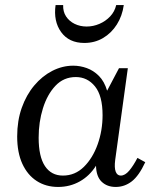

<svg xmlns="http://www.w3.org/2000/svg" viewBox="-20 -730 615 760"><path d="M48 -190Q48 -252 66 -303Q84 -354 115.5 -391.5Q147 -429 187 -449.5Q227 -470 270 -470Q297 -470 323.5 -460.5Q350 -451 371.5 -429.5Q393 -408 404 -371L451 -460H486L436 -97Q432 -66 438 -50.5Q444 -35 458 -35Q475 -35 491.5 -54.5Q508 -74 524 -105L555 -88Q530 -34 501.5 -12Q473 10 438 10Q404 10 382.5 -10.5Q361 -31 360 -74Q335 -34 296 -12Q257 10 210 10Q162 10 125.5 -13.5Q89 -37 68.5 -81.5Q48 -126 48 -190ZM133 -185Q133 -110 158 -72.5Q183 -35 229 -35Q277 -35 312 -69.5Q347 -104 366.5 -158.5Q386 -213 386 -274Q386 -351 356 -388Q326 -425 280 -425Q232 -425 199.5 -390.5Q167 -356 150 -301.5Q133 -247 133 -185ZM440 -710H470Q464 -667 442.5 -633Q421 -599 388 -579.5Q355 -560 314 -560Q253 -560 222 -603Q191 -646 200 -710H230Q229 -684 241.5 -665Q254 -646 275.5 -635.5Q297 -625 323 -625Q349 -625 373.5 -635.5Q398 -646 416 -665Q434 -684 440 -710Z"/></svg>

Font: Brygada 1918
Style: Italic
Weight: 400
Italic angle: -8°
Designer: Mateusz Machalski | Borys Kosmynka | Przemek Hoffer
Foundry: NIEPODLEGLA 2018
Version: Version 3.006